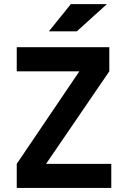

<svg xmlns="http://www.w3.org/2000/svg" viewBox="-20 -926 626 946"><path d="M62.5 0V-118.7L371.1 -574.7H62.5V-693.4H518.6V-574.7L207 -118.7H528.3V0ZM220.7 -771.5 329.1 -905.8H506.8L358.4 -771.5Z"/></svg>

Font: Cascadia Mono PL
Style: Bold
Weight: 700
Monospace: yes
Designer: Aaron Bell
Foundry: Saja Typeworks
Version: Version 2404.023; ttfautohint (v1.8.4)